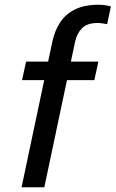

<svg xmlns="http://www.w3.org/2000/svg" viewBox="-20 -790 488 810"><path d="M167 0H71L201 -615Q211 -661 234 -696Q257 -731 297 -750.5Q337 -770 396 -770Q416 -770 432 -766.5Q448 -763 448 -763L432 -688Q432 -688 418 -690.5Q404 -693 392 -693Q348 -693 326.5 -671.5Q305 -650 297 -615ZM378 -452H73L90 -530H395Z"/></svg>

Font: Be Vietnam Pro Variable Thin
Style: Italic
Weight: 100
Italic angle: -12°
Designer: Lam Bao, Tony Le, Vietanh Nguyen
Foundry: Yellow Type Foundry
Version: Version 1.002